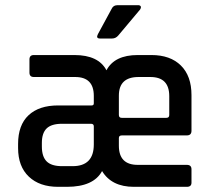

<svg xmlns="http://www.w3.org/2000/svg" viewBox="-20 -723 810 743"><path d="M435 -703H514Q522 -703 524.5 -698.5Q527 -694 522 -686L438 -586Q428 -574 414 -574H367Q350 -574 359 -591L411 -687Q418 -703 435 -703ZM440 -189V-159Q440 -85 513 -85H703Q721 -85 721 -68V-16Q721 0 703 0H498Q412 0 375 -61Q342 0 239 0H205Q133 0 91.5 -39.5Q50 -79 50 -150V-166Q50 -239 90.5 -277Q131 -315 205 -315H335Q343 -315 343 -323V-352Q343 -425 271 -425H111Q94 -425 94 -442V-493Q94 -510 111 -510H268Q361 -510 392 -451Q423 -510 513 -510H566Q639 -510 680 -469.5Q721 -429 721 -355V-217Q721 -199 703 -199H452Q440 -199 440 -189ZM635 -278V-351Q635 -425 562 -425H516Q440 -425 440 -353V-278Q440 -267 451 -267H624Q635 -267 635 -278ZM343 -164V-234Q343 -244 332 -244H220Q179 -244 160.5 -226Q142 -208 142 -170V-156Q142 -117 160.5 -98.5Q179 -80 220 -80H261Q343 -80 343 -164Z"/></svg>

Font: Rajdhani SemiBold
Style: Regular
Weight: 600
Designer: Satya Rajpurohit, Jyotish Sonowal
Foundry: Indian Type Foundry
Version: Version 1.201 February 1, 2022